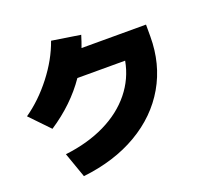

<svg xmlns="http://www.w3.org/2000/svg" viewBox="-146 -990 1292 1220"><g transform="rotate(-20 500.0 -380.0)"><path d="M717 -540H394Q296 -397 135 -291L10 -421Q111 -491 194.5 -598.5Q278 -706 318 -820L511 -790Q498 -747 484 -710H920V-630Q920 -444 834.5 -296.5Q749 -149 591 -56.5Q433 36 220 60L160 -110Q313 -128 431 -185.5Q549 -243 622.5 -334Q696 -425 717 -540Z"/></g></svg>

Font: Enso Black
Style: Regular
Weight: 900
Designer: Coji Morishita
Foundry: UNDERFOREST DESIGN
Version: Version 1.000